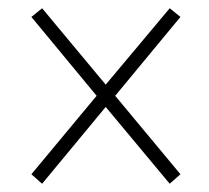

<svg xmlns="http://www.w3.org/2000/svg" viewBox="-20 -593 505 465"><path d="M82 -148 56 -171 214 -361 56 -552 82 -573 236 -388 391 -573 417 -552 259 -361 417 -171 391 -148 236 -334Z"/></svg>

Font: Noto Serif Bengali Condensed ExtraLight
Style: Regular
Weight: 200
Width: 3
Designer: Juan Bruce, Universal Thirst, Indian Type Foundry and the Monotype Design Team.
Foundry: Monotype Imaging Inc.
Version: Version 2.003; ttfautohint (v1.8.4.7-5d5b)